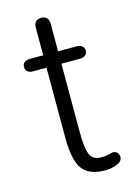

<svg xmlns="http://www.w3.org/2000/svg" viewBox="-102 -682 517 747"><g transform="rotate(-15 157.0 -309.0)"><path d="M110 -152V-435H54Q41 -435 33.5 -442Q26 -449 26 -460Q26 -471 33.5 -478Q41 -485 54 -485H110V-597Q110 -612 118 -620Q126 -628 140 -628Q154 -628 162 -620Q170 -612 170 -597V-485H246Q259 -485 267 -478Q275 -471 275 -460Q275 -449 267 -442Q259 -435 246 -435H170V-160Q170 -98 180.5 -70.5Q191 -43 226 -43Q244 -43 258 -46.5Q272 -50 271 -50H275Q283 -50 289 -45.5Q295 -41 297 -32Q298 -30 298 -26Q298 -18 293.5 -11.5Q289 -5 282 -2Q257 10 229 10Q163 10 136.5 -26.5Q110 -63 110 -152Z"/></g></svg>

Font: SN Pro Light
Style: Regular
Weight: 300
Designer: Tobias Whetton
Foundry: Supernotes
Version: Version 1.002